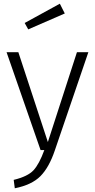

<svg xmlns="http://www.w3.org/2000/svg" viewBox="-20 -802 508 1026"><path d="M452.1 -522.9 272.9 2Q242.2 92.8 196 139.4Q149.9 186 59.1 204.1L53.2 159.2Q128.4 141.1 159.2 107.7Q189.9 74.2 216.8 0H196.8L15.1 -522.9H78.1L235.8 -43L391.1 -522.9ZM326.2 -730 130.9 -645 111.8 -679.2 299.8 -782.2Z"/></svg>

Font: FiraSans-Light
Style: Regular
Weight: 300
Designer: Carrois Corporate & Edenspiekermann AG
Foundry: Carrois Corporate GbR & Edenspiekermann AG
Version: Version 3.106;PS 003.106;hotconv 1.0.70;makeotf.lib2.5.58329